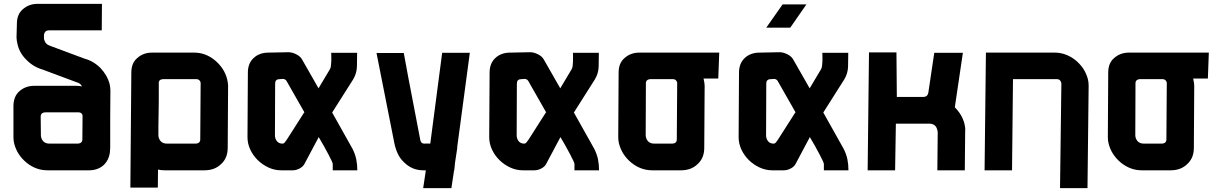

<svg xmlns="http://www.w3.org/2000/svg" viewBox="-20 -887 6366 1000"><path d="M382 -139Q411 -139 409 -165L410 -286Q406 -302 388 -302H219Q190 -302 192 -276L193 -182Q193 -177 194 -173Q203 -139 238 -139H241ZM209 -689Q208 -688 210 -681Q216 -656 242 -648L419 -582Q467 -569 503 -533Q539 -495 551 -449Q555 -432 555 -415L554 -270V-267V-117Q554 -110 553 -103.5Q552 -97 552 -90Q546 -53 522 -29Q491 0 444 0H433H239H227Q168 0 119 -39Q69 -80 54 -139Q50 -154 50 -173V-336Q51 -385 80 -411Q112 -440 158 -440H377Q392 -440 407 -437Q400 -453 378 -459L201 -525Q153 -539 118 -575Q81 -611 71 -658Q69 -668 67.5 -676Q66 -684 66 -692L68 -763Q68 -812 98 -838Q130 -867 176 -867H511L510 -729H236Q211 -729 209 -703Z M802 90H659L664 -509Q664 -558 694 -584Q726 -613 772 -613H991Q1050 -613 1098 -574Q1148 -533 1163 -475Q1168 -453 1168 -440L1166 -117Q1166 -64 1132 -33Q1099 0 1045 0H839Q818 0 803 -4ZM807 -459Q807 -408 807 -377Q807 -346 806.5 -326Q806 -306 806 -293Q806 -280 805.5 -266Q805 -252 805 -233Q805 -214 805 -182Q805 -177 806 -173Q815 -139 850 -139H997Q1025 -139 1023 -165L1025 -453V-457Q1020 -475 1002 -475H833Q810 -475 807 -459Z M1565 -32Q1557 -18 1539.5 -9Q1522 0 1505 0H1444Q1410 0 1378.5 -14.5Q1347 -29 1322.5 -53Q1298 -77 1283.5 -108Q1269 -139 1269 -173L1271 -509Q1271 -557 1301 -585Q1331 -613 1379 -613L1482 -615Q1502 -615 1523.5 -604Q1545 -593 1554 -576L1639 -427L1698 -526Q1702 -532 1703.5 -543.5Q1705 -555 1705.5 -568Q1706 -581 1705.5 -593Q1705 -605 1705 -612H1840Q1840 -577 1839 -540.5Q1838 -504 1819 -473L1710 -301L1816 -112Q1830 -84 1835.5 -57.5Q1841 -31 1841 0H1713V-33Q1713 -37 1707 -50Q1701 -63 1691 -82Q1681 -101 1668 -124.5Q1655 -148 1640 -173ZM1428 -474Q1421 -472 1417 -467Q1413 -462 1413 -449L1412 -182Q1412 -165 1422 -152Q1432 -139 1451 -139Q1459 -139 1464.5 -147Q1470 -155 1474 -160L1564 -301H1566L1472 -466Q1465 -476 1453 -476Z M2198 0H2184Q2126 0 2084 -42Q2063 -62 2051.5 -87Q2040 -112 2034 -141L1941 -611H2083Q2085 -599 2106 -486.5Q2127 -374 2169 -158Q2173 -139 2189 -139Q2197 -139 2205 -139.5Q2213 -140 2221 -139L2283 -612H2427L2361 -119H2362L2350 -40L2346 0H2345L2331 93H2184Z M2824 -32Q2816 -18 2798.5 -9Q2781 0 2764 0H2703Q2669 0 2637.5 -14.5Q2606 -29 2581.5 -53Q2557 -77 2542.5 -108Q2528 -139 2528 -173L2530 -509Q2530 -557 2560 -585Q2590 -613 2638 -613L2741 -615Q2761 -615 2782.5 -604Q2804 -593 2813 -576L2898 -427L2957 -526Q2961 -532 2962.5 -543.5Q2964 -555 2964.5 -568Q2965 -581 2964.5 -593Q2964 -605 2964 -612H3099Q3099 -577 3098 -540.5Q3097 -504 3078 -473L2969 -301L3075 -112Q3089 -84 3094.5 -57.5Q3100 -31 3100 0H2972V-33Q2972 -37 2966 -50Q2960 -63 2950 -82Q2940 -101 2927 -124.5Q2914 -148 2899 -173ZM2687 -474Q2680 -472 2676 -467Q2672 -462 2672 -449L2671 -182Q2671 -165 2681 -152Q2691 -139 2710 -139Q2718 -139 2723.5 -147Q2729 -155 2733 -160L2823 -301H2825L2731 -466Q2724 -476 2712 -476Z M3343 -182Q3343 -177 3344 -173Q3353 -139 3388 -139H3479Q3507 -139 3505 -165L3507 -453V-457Q3502 -475 3484 -475H3371Q3342 -475 3344 -449ZM3721 -478H3644L3645 -475Q3650 -453 3650 -440L3648 -117Q3648 -64 3614 -33Q3581 0 3527 0H3377Q3318 0 3269 -39Q3219 -80 3204 -139Q3200 -154 3200 -173L3202 -509Q3202 -558 3232 -584Q3264 -613 3310 -613H3726Z M4056 -864H4180L4096 -743H3971ZM4123 -32Q4115 -18 4097.5 -9Q4080 0 4063 0H4002Q3968 0 3936.5 -14.5Q3905 -29 3880.5 -53Q3856 -77 3841.5 -108Q3827 -139 3827 -173L3829 -509Q3829 -557 3859 -585Q3889 -613 3937 -613L4040 -615Q4060 -615 4081.5 -604Q4103 -593 4112 -576L4197 -427L4256 -526Q4260 -532 4261.5 -543.5Q4263 -555 4263.5 -568Q4264 -581 4263.5 -593Q4263 -605 4263 -612H4398Q4398 -577 4397 -540.5Q4396 -504 4377 -473L4268 -301L4374 -112Q4388 -84 4393.5 -57.5Q4399 -31 4399 0H4271V-33Q4271 -37 4265 -50Q4259 -63 4249 -82Q4239 -101 4226 -124.5Q4213 -148 4198 -173ZM3986 -474Q3979 -472 3975 -467Q3971 -462 3971 -449L3970 -182Q3970 -165 3980 -152Q3990 -139 4009 -139Q4017 -139 4022.5 -147Q4028 -155 4032 -160L4122 -301H4124L4030 -466Q4023 -476 4011 -476Z M4862 0 4864 -200Q4864 -201 4862 -209Q4855 -243 4819 -243H4646L4642 0H4499L4506 -614H4649L4651 -382H4788Q4811 -382 4815 -404L4846 -612H4995L4953 -328Q4991 -290 5003 -243Q5005 -233 5006.5 -225Q5008 -217 5007 -209L5005 0Z M5256 -475 5251 0H5108L5115 -613H5473Q5531 -613 5581 -574Q5631 -533 5646 -475Q5650 -460 5650 -440L5644 93H5501L5508 -453L5507 -457Q5502 -475 5484 -475Z M5893 -182Q5893 -177 5894 -173Q5903 -139 5938 -139H6029Q6057 -139 6055 -165L6057 -453V-457Q6052 -475 6034 -475H5921Q5892 -475 5894 -449ZM6271 -478H6194L6195 -475Q6200 -453 6200 -440L6198 -117Q6198 -64 6164 -33Q6131 0 6077 0H5927Q5868 0 5819 -39Q5769 -80 5754 -139Q5750 -154 5750 -173L5752 -509Q5752 -558 5782 -584Q5814 -613 5860 -613H6276Z"/></svg>

Font: Covid19
Style: Regular
Weight: 400
Designer: Peter Wiegel
Foundry: (c) CAT - Ing. Peter Wiegel.  for Rudolf Maass + Partner GmbH
Version: Version 001.000